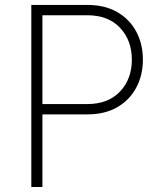

<svg xmlns="http://www.w3.org/2000/svg" viewBox="-20 -747 656 767"><path d="M105.1 0V-727.3H329.2Q398.4 -727.3 448 -698.9Q497.5 -670.5 524.1 -621.1Q550.8 -571.7 550.8 -508.5Q550.8 -446 524.1 -396.5Q497.5 -346.9 448 -318.5Q398.4 -290.1 329.5 -290.1H149.5V0ZM149.5 -331.3H328.5Q412.3 -331.3 459.5 -381.4Q506.7 -431.5 506.7 -508.5Q506.7 -585.9 459.5 -636Q412.3 -686.1 328.1 -686.1H149.5Z"/></svg>

Font: Inter Extra Light BETA
Style: Regular
Weight: 200
Designer: Rasmus Andersson
Foundry: rsms
Version: Version 3.011;git-f93a4a705